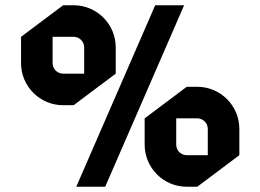

<svg xmlns="http://www.w3.org/2000/svg" viewBox="-20 -690 990 730"><path d="M570 -670 270 20H380L680 -670ZM650 -240H730C752.1 -240 770 -222.1 770 -200V-100H690C667.9 -100 650 -117.9 650 -140ZM690 -360 530 -240V-140C530 -51.7 601.7 20 690 20H730L890 -100V-200C890 -288.3 818.3 -360 730 -360ZM180 -550H260C282.1 -550 300 -532.1 300 -510V-410H220C197.9 -410 180 -427.9 180 -450ZM220 -670 60 -550V-450C60 -361.7 131.7 -290 220 -290H260L420 -410V-510C420 -598.3 348.3 -670 260 -670Z"/></svg>

Font: Abibas
Style: Medium
Weight: 500
Version: Version 0.3